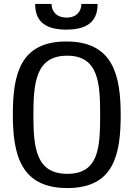

<svg xmlns="http://www.w3.org/2000/svg" viewBox="-20 -941 677 972"><path d="M321 11C556 11 591 -157 591 -359C591 -561 552 -731 316 -731C82 -731 45 -565 45 -361C45 -156 86 11 321 11ZM321 -61C163 -61 149 -191 149 -359C149 -526 163 -659 320 -659C480 -659 487 -519 487 -357C487 -195 480 -61 321 -61ZM392 -921C392 -885 369 -852 317 -852C265 -852 241 -885 241 -921H158C158 -849 191 -791 315 -791C441 -791 474 -849 474 -921Z"/></svg>

Font: Hermeneus One
Style: Regular
Weight: 400
Designer: Rodrigo Fuenzalida, Pablo Impallari
Foundry: Pablo Impallari, Rodrigo Fuenzalida
Version: Version 1.002